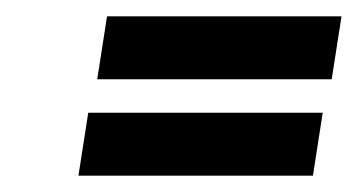

<svg xmlns="http://www.w3.org/2000/svg" viewBox="-20 -429 438 235"><path d="M386 -332H99L111 -409H398ZM363 -214H76L88 -291H375Z"/></svg>

Font: Economica
Style: Bold Italic
Weight: 700
Designer: Vicente Lamonaca
Foundry: Vicente Lamonaca
Version: Version 1.100